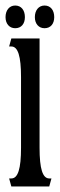

<svg xmlns="http://www.w3.org/2000/svg" viewBox="-20 -674 216 694"><path d="M21 0H158L166 -29H158C134 -29 123 -64 123 -140V-535H21L13 -506H21C45 -506 56 -471 56 -395V-140C56 -64 45 -29 21 -29H13ZM0 -612C0 -588 14 -572 35 -572C57 -572 70 -588 70 -612C70 -637 57 -654 35 -654C14 -654 0 -637 0 -612ZM106 -612C106 -588 120 -572 141 -572C163 -572 176 -588 176 -612C176 -637 163 -654 141 -654C120 -654 106 -637 106 -612Z"/></svg>

Font: Americaine Condensed
Style: Regular
Weight: 400
Width: 3
Designer: Alan Madić
Foundry: ESAD Valence
Version: Version 0.001;Glyphs 3.1.2 (3151)